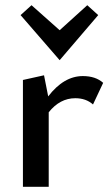

<svg xmlns="http://www.w3.org/2000/svg" viewBox="-20 -717 421 737"><path d="M357 -659 209 -486 59 -659 101 -697 209 -601 315 -697ZM298 -425Q347 -425 376 -399L337 -316Q310 -340 269 -340Q210 -340 167 -286V0H68V-410L149 -428L165 -347Q225 -425 298 -425Z"/></svg>

Font: EauTest Semibold
Style: Regular
Weight: 600
Designer: Christian Thalmann (Catharsis Fonts)
Version: Version 0.001;PS 000.001;hotconv 1.0.88;makeotf.lib2.5.64775